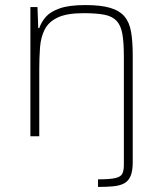

<svg xmlns="http://www.w3.org/2000/svg" viewBox="-20 -538 644 758"><path d="M367 200V170Q414 170 435.5 165Q457 160 463 147.5Q469 135 469 113V-315Q469 -371 463 -404.5Q457 -438 440 -456Q423 -474 391.5 -480Q360 -486 310 -486Q244 -486 208 -469Q172 -452 156.5 -421.5Q141 -391 138 -350.5Q135 -310 135 -264V0H100V-510H128L131 -427H135Q143 -451 161 -471.5Q179 -492 216 -505Q253 -518 317 -518Q378 -518 415 -507Q452 -496 471.5 -473Q491 -450 497.5 -412Q504 -374 504 -320V103Q504 137 495.5 157Q487 177 470 186Q453 195 427.5 197.5Q402 200 367 200Z"/></svg>

Font: Saira Thin
Style: Regular
Weight: 100
Designer: Hector Gatti with collaboration of the Omnibus-Type team
Foundry: Omnibus-Type
Version: Version 1.101